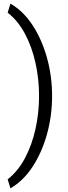

<svg xmlns="http://www.w3.org/2000/svg" viewBox="-20 -814 374 1051"><path d="M193.8 -288.6Q193.8 -381.3 174.3 -469.5Q154.8 -557.6 116.5 -629.4Q78.1 -701.2 22 -744.6L37.1 -793.9Q106.9 -754.4 158 -676.5Q209 -598.6 237.1 -498Q265.1 -397.5 265.1 -288.6Q265.1 -179.7 237.1 -79.1Q209 21.5 158 99.1Q106.9 176.8 37.1 216.8L22 167.5Q78.1 124 116.5 52Q154.8 -20 174.3 -108.2Q193.8 -196.3 193.8 -288.6Z"/></svg>

Font: Vazirmatn FD NL Light
Style: Regular
Weight: 300
Designer: Saber Rastikerdar
Foundry: Saber Rastikerdar
Version: Version 33.003